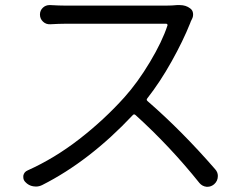

<svg xmlns="http://www.w3.org/2000/svg" viewBox="-20 -717 934 744"><path d="M666 -697.3Q671.9 -697.3 676.8 -697.3Q700.2 -697.3 716.8 -684.6Q726.6 -677.7 728 -665.5Q729.5 -653.3 723.6 -642.6Q718.8 -633.8 716.8 -627Q689.5 -558.6 645 -479Q600.6 -399.4 550.8 -335.9Q545.9 -330.1 551.8 -325.2Q684.6 -210 813.5 -61.5Q824.2 -49.8 824.2 -35.2Q824.2 -15.6 809.6 -2.9Q797.9 6.8 784.2 6.8Q782.2 6.8 780.3 6.8Q763.7 4.9 752.9 -7.8Q638.7 -150.4 504.9 -271.5Q499 -276.4 494.1 -270.5Q327.1 -92.8 143.6 0Q131.8 5.9 119.1 5.9Q114.3 5.9 108.4 4.9Q90.8 2 78.1 -11.7Q70.3 -19.5 70.3 -30.3Q70.3 -33.2 70.3 -36.1Q73.2 -50.8 86.9 -56.6Q191.4 -103.5 287.6 -178.2Q383.8 -252.9 461.9 -339.8Q513.7 -397.5 561 -476.6Q608.4 -555.7 628.9 -618.2Q629.9 -620.1 628.4 -622.6Q627 -625 624 -625H232.4Q210 -625 174.8 -623Q158.2 -622.1 146.5 -633.3Q134.8 -644.5 134.8 -660.6Q134.8 -676.8 146.5 -687.5Q157.2 -697.3 171.9 -697.3Q172.9 -697.3 174.8 -697.3Q210 -695.3 232.4 -695.3H624Q646.5 -695.3 666 -697.3Z"/></svg>

Font: Gen Jyuu Gothic P Normal
Style: Regular
Weight: 300
Designer: [Source Han Sans]
Ryoko NISHIZUKA  (kana & ideographs); Paul D. Hunt (Latin, Greek & Cyrillic); Wenlong ZHANG  (bopomofo
Version: Version 1.002.20150607